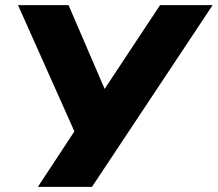

<svg xmlns="http://www.w3.org/2000/svg" viewBox="-20 -725 845 745"><path d="M127 0 287 -243 279 -192 50 -705H246L386 -380L601 -705H805L337 0Z"/></svg>

Font: Nunito Sans 7pt Black
Style: Italic
Weight: 900
Italic angle: -9°
Version: Version 3.101;gftools[0.9.27]